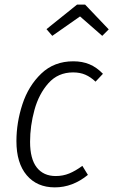

<svg xmlns="http://www.w3.org/2000/svg" viewBox="-20 -799 490 830"><path d="M425 -480 393 -446Q372 -466 349 -476Q326 -486 296 -486Q231 -486 189.5 -439.5Q148 -393 129 -324Q110 -255 110 -186Q110 -112 139 -75Q168 -38 221 -38Q252 -38 279 -49Q306 -60 336 -82L360 -43Q294 11 217 11Q140 11 95.5 -41.5Q51 -94 51 -189Q51 -269 77 -348.5Q103 -428 158.5 -481Q214 -534 297 -534Q336 -534 367 -521Q398 -508 425 -480ZM206 -644 181 -673 313 -779H348L450 -672L422 -644L326 -728Z"/></svg>

Font: Fira Sans Condensed Light
Style: Italic
Weight: 300
Width: 3
Italic angle: -8°
Designer: Carrois Corporate & Edenspiekermann AG
Foundry: Carrois Corporate GbR & Edenspiekermann AG
Version: Version 4.203